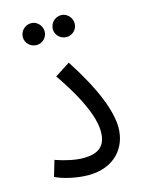

<svg xmlns="http://www.w3.org/2000/svg" viewBox="-105 -731 595 798"><g transform="rotate(-15 192.5 -332.0)"><path d="M237 -574C262 -574 283 -595 283 -620C283 -646 262 -668 237 -668C210 -668 189 -646 189 -620C189 -595 210 -574 237 -574ZM108 -574C133 -574 154 -595 154 -620C154 -646 133 -668 108 -668C81 -668 60 -646 60 -620C60 -595 81 -574 108 -574ZM35 -26C71 -8 131 4 176 4C290 4 347 -71 347 -155C347 -225 308 -329 217 -469L152 -427C264 -264 272 -189 272 -158C272 -94 237 -70 174 -70C141 -70 97 -79 55 -94Z"/></g></svg>

Font: Noto Sans Arabic UI XCn
Style: Regular
Weight: 400
Width: 2
Designer: Monotype Design Team, Nadine Chahine and Nizar Qandah
Foundry: Monotype Imaging Inc.
Version: Version 2.010